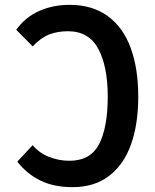

<svg xmlns="http://www.w3.org/2000/svg" viewBox="-20 -755 640 793"><path d="M51.5 -87.5 115 -155.5Q142.5 -122.5 183 -106.8Q223.5 -91 266.5 -91Q354 -91 389.5 -160.2Q425 -229.5 425 -356Q425 -480.5 386 -553.2Q347 -626 260.5 -626Q217.5 -626 183 -612.5Q148.5 -599 115 -563.5L47 -632Q85 -684.5 142 -709.8Q199 -735 267 -735Q362 -735 425.5 -688.2Q489 -641.5 520 -556.5Q551 -471.5 551 -356Q551 -242 521 -158.2Q491 -74.5 430.2 -28.2Q369.5 18 279.5 18Q203.5 18 147.5 -9Q91.5 -36 51.5 -87.5Z"/></svg>

Font: JuliaMono SemiBold
Style: Regular
Weight: 600
Monospace: yes
Designer: cormullion
Foundry: corm
Version: Version 0.055; ttfautohint (v1.8.4)